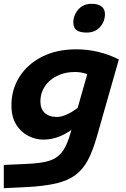

<svg xmlns="http://www.w3.org/2000/svg" viewBox="-25 -749 659 1008"><path d="M345 -50 459 -451 588 -437H599L483 -30Q462 43 436.5 91.5Q411 140 371.5 169.5Q332 199 271 213.5Q210 228 119 233L-5 239V117L125 111Q181 108 217.5 99.5Q254 91 277.5 72.5Q301 54 316.5 24.5Q332 -5 345 -50ZM473 -338Q452 -354 425 -362.5Q398 -371 369 -371Q326 -371 292 -358Q258 -345 234.5 -323.5Q211 -302 199 -274.5Q187 -247 187 -217Q187 -177 210 -156Q233 -135 273 -135Q287 -135 301.5 -139Q316 -143 333.5 -151.5Q351 -160 371 -174Q391 -188 415 -208L387 -96Q337 -53 292.5 -34.5Q248 -16 203 -16Q162 -16 123.5 -35.5Q85 -55 60 -95Q35 -135 35 -196Q35 -279 77 -345.5Q119 -412 195.5 -451Q272 -490 375 -490Q493 -490 599 -437ZM430 -578Q396 -578 378 -590Q360 -602 360 -631Q360 -669 386 -699Q412 -729 456 -729Q490 -729 508 -715Q526 -701 526 -675Q526 -636 500 -607Q474 -578 430 -578Z"/></svg>

Font: Intel One Mono Light
Style: Italic
Weight: 300
Italic angle: -16°
Monospace: yes
Designer: Fred Shallcrass
Foundry: Frere-Jones Type LLC
Version: Version 1.004